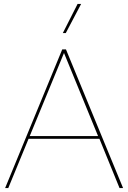

<svg xmlns="http://www.w3.org/2000/svg" viewBox="-20 -955 651 975"><path d="M374 -935H392L314 -787H299ZM587 0 485 -250H125L22 0H6L296 -704H315L605 0ZM131 -264H478L305 -686Z"/></svg>

Font: Prodigy Sans Thin
Style: Regular
Weight: 100
Designer: Wei Huang
Foundry: Wei Huang
Version: Version 1.003; ttfautohint (v1.8.3)